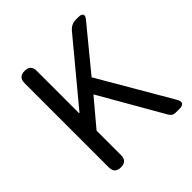

<svg xmlns="http://www.w3.org/2000/svg" viewBox="-193 -882 1032 1032"><g transform="rotate(-45 323.0 -366.5)"><path d="M147 0Q100 0 100 -46V-687Q100 -733 147 -733Q193 -733 193 -687V-365H196L480 -707Q503 -733 536 -733H557Q579 -733 584 -722.5Q589 -712 575 -695L377 -454L617 -42Q628 -22 621.5 -11Q615 0 593 0H590H561Q539 0 527 -20L319 -382L193 -232V-46Q193 0 147 0Z"/></g></svg>

Font: GenSenRounded JP R
Style: Regular
Weight: 400
Version: Version 1.501;PS 1;hotconv 16.6.51;makeotf.lib2.5.65220